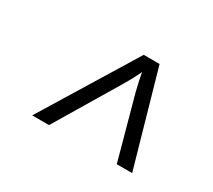

<svg xmlns="http://www.w3.org/2000/svg" viewBox="-85 -881 769 692"><g transform="rotate(30 300.0 -535.0)"><path d="M102 -340 341 -730H407L518 -340H454L383 -599Q378 -619 373.5 -639.5Q369 -660 367 -673Q361 -660 350 -639.5Q339 -619 327 -599L172 -340Z"/></g></svg>

Font: JetBrains Mono NL ExtraLight
Style: Italic
Weight: 200
Italic angle: -9°
Monospace: yes
Designer: Philipp Nurullin, Konstantin Bulenkov
Foundry: JetBrains
Version: Version 2.305; ttfautohint (v1.8.4.7-5d5b)